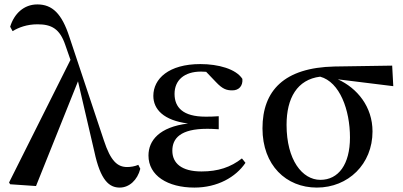

<svg xmlns="http://www.w3.org/2000/svg" viewBox="-20 -833 1822 869"><path d="M522 16C565 16 602 -18 615 -69L606 -87C591 -80 570 -77 556 -77C512 -77 481 -103 450 -198L294 -666C260 -771 217 -813 149 -813C88 -813 44 -771 26 -712L37 -692C65 -709 102 -723 150 -723C213 -723 251 -703 276 -628L299 -562L21 -7L26 1L143 9L333 -465L407 -147C435 -15 475 16 522 16Z M860 16C964 16 1047 -31 1091 -96L1075 -116C1024 -76 967 -57 892 -57C802 -57 760 -94 760 -151C760 -207 797 -250 917 -250C929 -250 940 -250 970 -248V-307C945 -305 928 -305 910 -305C808 -305 770 -347 770 -408C770 -470 814 -509 890 -509L913 -508L957 -462C988 -429 1006 -424 1032 -424C1061 -424 1080 -444 1077 -476C1048 -521 968 -543 887 -543C743 -543 674 -476 674 -399C674 -338 721 -288 831 -274C701 -258 652 -197 652 -129C652 -38 739 16 860 16Z M1414 16C1556 16 1666 -90 1666 -238C1666 -350 1597 -434 1509 -474L1760 -443L1755 -536L1494 -532C1266 -527 1168 -423 1168 -252C1168 -85 1275 16 1414 16ZM1429 -486C1518 -462 1564 -335 1564 -211C1564 -89 1512 -19 1430 -19C1348 -19 1277 -109 1277 -268C1277 -389 1325 -473 1429 -486Z"/></svg>

Font: Noto Serif CJK KR SemiBold
Style: Regular
Weight: 600
Designer: Ryoko NISHIZUKA 西塚涼子 (kana & ideographs); Frank Grießhammer (Latin, Greek & Cyrillic); Wenlong ZHANG 张文龙 (bopomofo); San
Foundry: Adobe
Version: Version 2.001;hotconv 1.1.0;makeotfexe 2.6.0